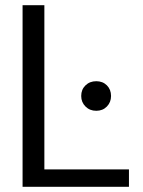

<svg xmlns="http://www.w3.org/2000/svg" viewBox="-20 -720 551 740"><path d="M67 0V-700H151V-67H477V0ZM351 -293Q326 -293 309.5 -309.5Q293 -326 293 -350Q293 -375 309.5 -391Q326 -407 351 -407Q376 -407 392 -391Q408 -375 408 -350Q408 -326 392 -309.5Q376 -293 351 -293Z"/></svg>

Font: DM Sans 28pt
Style: Regular
Weight: 400
Version: Version 4.004;gftools[0.9.30]